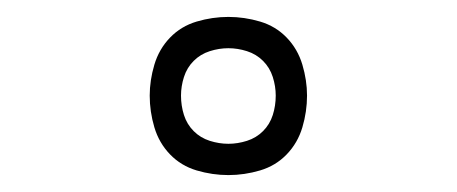

<svg xmlns="http://www.w3.org/2000/svg" viewBox="-20 -774 540 227"><path d="M250 -567Q231 -567 212.5 -572.5Q194 -578 181 -591.5Q168 -605 162.5 -623.5Q157 -642 157 -661Q157 -679 162.5 -697.5Q168 -716 181 -729.5Q194 -743 212.5 -748.5Q231 -754 250 -754Q269 -754 287.5 -748.5Q306 -743 319 -729.5Q332 -716 337.5 -697.5Q343 -679 343 -661Q343 -642 337.5 -623.5Q332 -605 319 -591.5Q306 -578 287.5 -572.5Q269 -567 250 -567ZM250 -604Q261 -604 272 -607.5Q283 -611 291 -619Q299 -627 302.5 -638Q306 -649 306 -661Q306 -672 302.5 -683Q299 -694 291 -702Q283 -710 272 -713.5Q261 -717 250 -717Q239 -717 228 -713.5Q217 -710 209 -702Q201 -694 197.5 -683Q194 -672 194 -661Q194 -649 197.5 -638Q201 -627 209 -619Q217 -611 228 -607.5Q239 -604 250 -604Z"/></svg>

Font: Iosevka Curly Slab Extralight
Style: Regular
Weight: 200
Monospace: yes
Designer: Belleve Invis
Foundry: Belleve Invis
Version: Version 22.1.2; ttfautohint (v1.8.4)